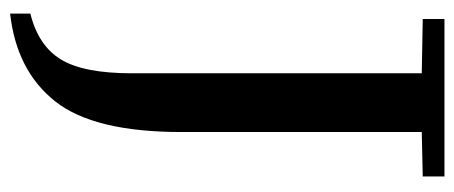

<svg xmlns="http://www.w3.org/2000/svg" viewBox="-286 -494 920 389"><g transform="rotate(90 174.5 -300.0)"><path d="M129 -107V-694L19 -696V-740H338V-696L248 -694V-207Q248 -30 186 48.5Q124 127 8 140V99Q73 83 101 37Q129 -9 129 -107Z"/></g></svg>

Font: Minipax
Style: Bold
Weight: 500
Designer: Raphaël Ronot, Igor Stepanchenko (Cyrillic)
Foundry: steppetype
Version: Version 1.002